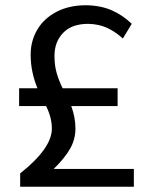

<svg xmlns="http://www.w3.org/2000/svg" viewBox="-20 -713 588 733"><path d="M491 -68V0H57V-51Q178 -147 178 -222Q178 -264 156 -308H53V-376H123Q97 -439 97 -504Q97 -557 122.5 -600Q148 -643 196 -668Q244 -693 309 -693Q365 -692 407 -673.5Q449 -655 483 -622L449 -566Q419 -593 388 -607Q357 -621 317 -622Q254 -622 221 -587.5Q188 -553 188 -500Q188 -464 196 -435.5Q204 -407 219 -376H429V-308H252Q268 -265 268 -222Q268 -181 247.5 -145Q227 -109 185 -68Z"/></svg>

Font: Martel Sans
Style: Regular
Weight: 400
Designer: Dan Reynolds and Mathieu Réguer
Foundry: Dan Reynolds and Mathieu Réguer
Version: Version 1.002; ttfautohint (v1.1) -l 5 -r 5 -G 72 -x 0 -D la